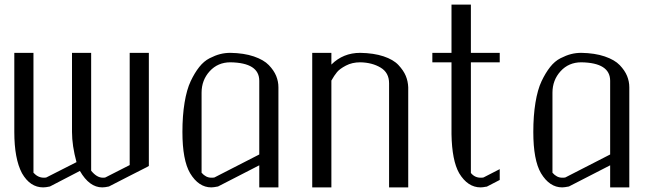

<svg xmlns="http://www.w3.org/2000/svg" viewBox="-20 -812 2852 832"><path d="M625 -583V-92.8Q619.1 -88.9 601.1 -80.1Q583 -71.3 540.5 -49.3Q498 -27.3 452.1 -3.9Q434.6 0 422.9 0Q367.2 0 326.2 -71.3Q324.2 -70.3 196.3 -3.9Q178.7 0 167 0Q110.4 0 75.2 -61.5Q42 -124 42 -240.2V-583H125V-63.5Q144.5 -42 169.9 -42Q176.8 -42 180.7 -43L311.5 -109.4Q292 -180.7 292 -240.2V-583H375V-72.3Q399.4 -42 425.8 -42Q433.6 -42 436.5 -43L542 -96.7V-583Z M978.5 -583Q1037.1 -582 1080.1 -567.4Q1123 -552.7 1145 -529.8Q1167 -506.8 1176.8 -482.9Q1186.5 -459 1186.5 -433.6V0H1103.5V-95.7L924.8 -3.9Q905.3 0 895.5 0Q840.8 0 803.7 -61.5Q770.5 -118.2 770.5 -240.2Q770.5 -310.5 779.8 -367.2Q789.1 -423.8 806.2 -460Q823.2 -496.1 843.3 -521.5Q863.3 -546.9 888.2 -559.6Q913.1 -572.3 934.1 -577.6Q955.1 -583 978.5 -583ZM978.5 -542Q923.8 -542 888.7 -503.4Q853.5 -464.8 853.5 -410.2V-63.5Q872.1 -42 895.5 -42Q905.3 -42 909.2 -43L1103.5 -142.6V-461.9Q1103.5 -540 978.5 -542Z M1333 -583H1416V-532.2Q1466.8 -583 1541 -583Q1599.6 -582 1642.1 -567.9Q1684.6 -553.7 1706.5 -530.3Q1728.5 -506.8 1738.3 -483.4Q1748 -460 1749 -433.6V0H1666V-451.2Q1666 -497.1 1629.4 -519Q1592.8 -541 1541 -542Q1505.9 -542 1479 -527.8Q1452.1 -513.7 1440.4 -499.5Q1428.7 -485.4 1416 -462.9V0H1333Z M1936.5 -792H2020.5V-583H2145.5V-542H2020.5V-62.5Q2037.1 -42 2062.5 -42Q2071.3 -42 2075.2 -43L2145.5 -79.1V-32.2L2090.8 -3.9L2087.9 -2.9H2085.9Q2072.3 0 2062.5 0Q2006.8 0 1969.7 -61.5Q1938.5 -116.2 1936.5 -230.5V-542H1853.5V-583H1936.5Z M2499 -583Q2557.6 -582 2600.6 -567.4Q2643.6 -552.7 2665.5 -529.8Q2687.5 -506.8 2697.3 -482.9Q2707 -459 2707 -433.6V0H2624V-95.7L2445.3 -3.9Q2425.8 0 2416 0Q2361.3 0 2324.2 -61.5Q2291 -118.2 2291 -240.2Q2291 -310.5 2300.3 -367.2Q2309.6 -423.8 2326.7 -460Q2343.8 -496.1 2363.8 -521.5Q2383.8 -546.9 2408.7 -559.6Q2433.6 -572.3 2454.6 -577.6Q2475.6 -583 2499 -583ZM2499 -542Q2444.3 -542 2409.2 -503.4Q2374 -464.8 2374 -410.2V-63.5Q2392.6 -42 2416 -42Q2425.8 -42 2429.7 -43L2624 -142.6V-461.9Q2624 -540 2499 -542Z"/></svg>

Font: wanta
Style: Medium
Weight: 500
Version: Version 0.91